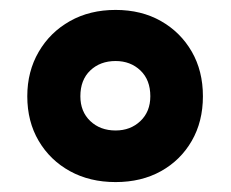

<svg xmlns="http://www.w3.org/2000/svg" viewBox="-20 -744 465 387"><path d="M213 -377Q161 -377 121 -399Q81 -421 58 -460Q35 -499 35 -550Q35 -600 58 -639.5Q81 -679 121 -701.5Q161 -724 213 -724Q265 -724 304.5 -701.5Q344 -679 366.5 -640Q389 -601 389 -550Q389 -499 366.5 -460Q344 -421 304.5 -399Q265 -377 213 -377ZM213 -481Q243 -481 263 -500Q283 -519 283 -550Q283 -583 263 -602Q243 -621 213 -621Q182 -621 162 -602Q142 -583 142 -550Q142 -519 162 -500Q182 -481 213 -481Z"/></svg>

Font: Noto Sans Kannada ExtraBold
Style: Regular
Weight: 800
Designer: Jelle Bosma - Monotype Design Team
Foundry: Monotype Imaging Inc.
Version: Version 2.005; ttfautohint (v1.8.4.7-5d5b)